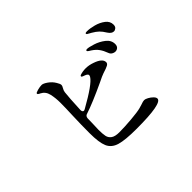

<svg xmlns="http://www.w3.org/2000/svg" viewBox="-119 -990 1239 1239"><g transform="rotate(-45 500.0 -371.0)"><path d="M906 -616Q906 -599 896.5 -591Q887 -583 877 -583Q857 -583 840 -609Q825 -634 809.5 -649Q794 -664 768 -679Q762 -683 753.5 -687Q745 -691 741.5 -694Q738 -697 738 -701Q738 -707 754 -707Q780 -707 816 -697.5Q852 -688 879 -667.5Q906 -647 906 -616ZM769 -78Q769 -35 536 -35Q432 -35 384 -49.5Q336 -64 318.5 -104Q301 -144 301 -230Q301 -306 304 -387Q307 -456 307 -502Q307 -545 298.5 -582.5Q290 -620 258 -636Q255 -637 250.5 -639.5Q246 -642 243.5 -644.5Q241 -647 241 -651Q241 -657 263.5 -663Q286 -669 302 -669Q316 -669 341 -651.5Q366 -634 381 -608Q393 -589 393 -578Q393 -570 385 -557Q377 -544 375 -530Q373 -512 370 -471.5Q367 -431 365 -378V-376Q365 -368 368.5 -363Q372 -358 378 -358Q381 -358 389 -362Q536 -444 560 -484Q564 -491 564 -496Q564 -504 556 -509Q548 -514 530 -520Q521 -523 521 -529Q521 -534 528 -536Q552 -544 579 -544Q608 -544 639 -533Q701 -512 701 -478Q701 -466 687.5 -458.5Q674 -451 638 -440Q620 -434 582 -415Q452 -354 378 -330Q362 -326 360 -307L359 -262Q357 -218 357 -204Q357 -167 361.5 -145.5Q366 -124 384.5 -111Q403 -98 441 -98Q489 -98 552.5 -103.5Q616 -109 642 -116L669 -124Q690 -132 701 -132Q711 -132 727.5 -123Q744 -114 756.5 -101.5Q769 -89 769 -78ZM825 -520Q825 -502 815 -493Q805 -484 791 -484Q780 -484 768.5 -491Q757 -498 752 -513Q742 -541 727 -562Q712 -583 686 -600Q683 -602 673 -608Q663 -614 663 -620Q663 -626 675 -626Q689 -626 726 -614.5Q763 -603 794 -579Q825 -555 825 -520Z"/></g></svg>

Font: Shippori Mincho B1
Style: Regular
Weight: 400
Designer: FONTDASU
Foundry: FONTDASU / Google Inc. / but / Adobe
Version: Version 3.110; ttfautohint (v1.8.3)